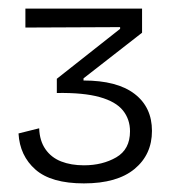

<svg xmlns="http://www.w3.org/2000/svg" viewBox="-20 -688 430 446"><path d="M175 -262Q99 -262 62.5 -294Q26 -326 23 -378L71 -390Q72 -361 85.5 -341.5Q99 -322 122 -313Q145 -304 175 -304Q218 -304 250 -322.5Q282 -341 282 -383Q282 -411 265.5 -431.5Q249 -452 211.5 -462.5Q174 -473 112 -472V-505L259 -621V-625L39 -624V-668H310V-612L174 -506V-501Q252 -501 292.5 -470Q333 -439 333 -384Q333 -329 292.5 -295.5Q252 -262 175 -262Z"/></svg>

Font: Bricolage Grotesque ExtraLight
Style: Regular
Weight: 250
Designer: Mathieu Triay
Foundry: Atelier Triay
Version: Version 1.000;gftools[0.9.30]